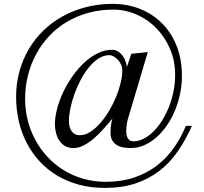

<svg xmlns="http://www.w3.org/2000/svg" viewBox="-20 -738 1040 978"><path d="M387.7 -49.3Q413.1 -49.3 439 -65.7Q464.8 -82 488.8 -108.6Q512.7 -135.3 533.7 -169.9Q554.7 -204.6 570.1 -241.5Q585.4 -278.3 594.2 -314.2Q603 -350.1 603 -379.9Q603 -395 596.7 -408.9Q590.3 -422.9 580.3 -433.6Q570.3 -444.3 558.8 -450.7Q547.4 -457 537.1 -457Q508.3 -457 481.9 -439.9Q455.6 -422.9 432.6 -394.8Q409.7 -366.7 390.9 -331.1Q372.1 -295.4 358.9 -258.1Q345.7 -220.7 338.4 -185.3Q331.1 -149.9 331.1 -122.6Q331.1 -111.3 333.3 -98.6Q335.4 -85.9 341.6 -75Q347.7 -64 358.6 -56.6Q369.6 -49.3 387.7 -49.3ZM648.9 -463.9 732.9 -473.1 635.7 -146Q630.4 -130.9 626.7 -110.4Q623 -89.8 623 -69.3Q623 -59.1 625 -49.8Q627 -40.5 631.1 -33.4Q635.3 -26.4 642.3 -22.2Q649.4 -18.1 659.7 -18.1Q685.5 -18.1 711.4 -31.2Q737.3 -44.4 761 -67.6Q784.7 -90.8 804.9 -122.8Q825.2 -154.8 840.1 -192.4Q855 -230 863.5 -271.7Q872.1 -313.5 872.1 -356.4Q872.1 -427.7 846.2 -488.5Q820.3 -549.3 776.9 -594Q733.4 -638.7 676 -663.8Q618.7 -689 555.7 -689Q488.8 -689 429.7 -672.6Q370.6 -656.2 320.8 -626.7Q271 -597.2 231.4 -555.4Q191.9 -513.7 164.6 -463.1Q137.2 -412.6 122.6 -354.5Q107.9 -296.4 107.9 -233.9Q107.9 -178.7 121.1 -126Q134.3 -73.2 159.4 -26.4Q184.6 20.5 220.7 59.8Q256.8 99.1 302.5 127.7Q348.1 156.2 402.8 172.1Q457.5 188 519 188Q601.1 188 666.3 165.3Q731.4 142.6 781.2 103.8Q831.1 64.9 866.9 13.2Q902.8 -38.6 926.8 -96.7H957.5Q925.3 -23.9 884.5 34.4Q843.8 92.8 790 133.8Q736.3 174.8 668.2 197Q600.1 219.2 513.7 219.2Q443.4 219.2 382.6 202.9Q321.8 186.5 271.5 156.5Q221.2 126.5 182.4 84.5Q143.6 42.5 116.7 -9Q89.8 -60.5 75.9 -120.1Q62 -179.7 62 -244.6Q62 -312.5 78.9 -373.8Q95.7 -435.1 126.7 -487.8Q157.7 -540.5 201.7 -583Q245.6 -625.5 300.3 -655.5Q355 -685.5 418.9 -701.9Q482.9 -718.3 553.7 -718.3Q630.4 -718.3 695.1 -691.9Q759.8 -665.5 806.9 -617.7Q854 -569.8 880.4 -502.2Q906.7 -434.6 906.7 -352.5Q906.7 -303.7 896.7 -257.3Q886.7 -210.9 869.1 -170.2Q851.6 -129.4 827.1 -95Q802.7 -60.5 773.9 -35.9Q745.1 -11.2 712.9 2.4Q680.7 16.1 647 16.1Q625 16.1 606.2 12.5Q587.4 8.8 573.2 -0.2Q559.1 -9.3 551 -24.4Q543 -39.6 543 -62Q543 -75.7 544.7 -93.5Q546.4 -111.3 552.2 -133.3Q533.2 -110.8 510.3 -84.7Q487.3 -58.6 461.9 -36.1Q436.5 -13.7 409.2 1.2Q381.8 16.1 354.5 16.1Q329.6 16.1 311.8 5.9Q293.9 -4.4 282.5 -21.5Q271 -38.6 265.4 -60.5Q259.8 -82.5 259.8 -106Q259.8 -141.6 270.8 -183.6Q281.7 -225.6 301.5 -267.6Q321.3 -309.6 348.6 -348.6Q376 -387.7 408.2 -418Q440.4 -448.2 476.6 -466.3Q512.7 -484.4 550.3 -484.4Q566.4 -484.4 579.8 -476.6Q593.3 -468.8 603 -456.3Q612.8 -443.8 618.7 -428.2Q624.5 -412.6 626.5 -397Z"/></svg>

Font: Khmer Busra Bunong
Style: Regular
Weight: 400
Designer: D. Kanjahn
Version: Version 7.100; 2014